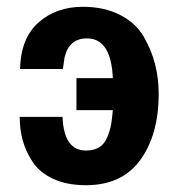

<svg xmlns="http://www.w3.org/2000/svg" viewBox="-20 -534 526 565"><path d="M224 -514Q287 -514 333.5 -490Q380 -466 403 -426Q426 -386 436.5 -344.5Q447 -303 447 -258Q447 -138 393 -63.5Q339 11 233 11Q177 11 137 -7.5Q97 -26 76.5 -57Q56 -88 47 -120.5Q38 -153 38 -190H164Q168 -91 233 -91Q257 -91 272.5 -101Q288 -111 296 -131Q304 -151 307 -168Q310 -185 312 -210H205V-304H312Q307 -421 236 -421Q183 -421 170 -365L165 -331H39Q41 -421 93 -467.5Q145 -514 224 -514Z"/></svg>

Font: cwTeXHei
Style: Medium
Weight: 500
Version: Version 1.17